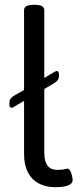

<svg xmlns="http://www.w3.org/2000/svg" viewBox="-20 -772 333 798"><path d="M124 -752H120C92 -752 80 -744 80 -730V-398L38 -374C26 -367 19 -358 19 -344V-338C19 -329 23 -324 28 -324C30 -324 34 -325 38 -328L80 -353V-132C80 -16 159 6 209 6C236 6 282 3 282 -24C282 -32 275 -71 261 -71C252 -71 247 -66 218 -66C189 -66 164 -80 164 -140V-402L206 -427C218 -434 225 -443 225 -457V-463C225 -472 221 -477 216 -477C213 -477 210 -475 206 -473L164 -448V-730C164 -744 152 -752 124 -752Z"/></svg>

Font: Asap
Style: Regular
Weight: 400
Designer: Pablo Cosgaya
Foundry: Pablo Cosgaya
Version: Version 1.007;PS 001.007;hotconv 1.0.70;makeotf.lib2.5.58329